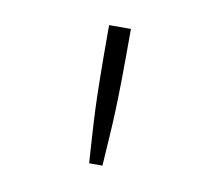

<svg xmlns="http://www.w3.org/2000/svg" viewBox="-43 -713 399 355"><g transform="rotate(10 156.5 -536.0)"><path d="M136 -665H177Q177 -605 176.5 -569Q176 -533 175 -508.5Q174 -484 172.5 -461.5Q171 -439 169 -407H144Q142 -439 140.5 -461.5Q139 -484 138 -508Q137 -532 136.5 -568.5Q136 -605 136 -665Z"/></g></svg>

Font: Inconsolata ExtraCondensed Light
Style: Regular
Weight: 300
Width: 2
Monospace: yes
Designer: Raph Levien, Cyreal, Brenton Simpson
Foundry: Raph Levien, Cyreal, Google
Version: Version 3.100; ttfautohint (v1.8.4.7-5d5b)